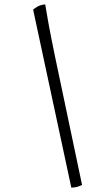

<svg xmlns="http://www.w3.org/2000/svg" viewBox="-20 -767 496 875"><path d="M305 88 131 -723Q137 -729 151 -737Q165 -745 186 -747Q190 -720 201.5 -657.5Q213 -595 230 -513L354 76Q346 80 333.5 84Q321 88 305 88Z"/></svg>

Font: Texturina Medium 12pt ExtraLight
Style: Italic
Weight: 250
Italic angle: -11°
Version: Version 1.002